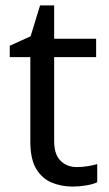

<svg xmlns="http://www.w3.org/2000/svg" viewBox="-20 -679 401 709"><path d="M264 -62Q284 -62 305 -65.5Q326 -69 339 -73V-6Q325 1 299 5.5Q273 10 249 10Q207 10 171.5 -4.5Q136 -19 114 -55Q92 -91 92 -156V-468H16V-510L93 -545L128 -659H180V-536H335V-468H180V-158Q180 -109 203.5 -85.5Q227 -62 264 -62Z"/></svg>

Font: lguzrati85
Style: Book
Weight: 400
Designer: Jelle Bosma - Monotype Design Team, Universal Thirst
Foundry: Monotype Imaging Inc.
Version: Version 2.106